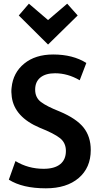

<svg xmlns="http://www.w3.org/2000/svg" viewBox="-20 -1005 584 1043"><path d="M473 -190Q473 -94 407.5 -38Q342 18 229 18Q102 18 28 -29L64 -130Q133 -88 217 -88Q276 -88 307 -113Q338 -138 338 -185Q338 -229 306 -254.5Q274 -280 196 -311Q59 -369 44 -478Q40 -507 43 -529Q51 -610 111.5 -659.5Q172 -709 269 -709Q376 -709 449 -663L413 -569Q348 -607 279 -607Q228 -607 199.5 -584Q171 -561 171 -518Q171 -475 202.5 -451Q234 -427 305 -399Q395 -361 434 -312Q473 -263 473 -190ZM137 -985 241 -896 345 -985 402 -921 241 -763 82 -921Z"/></svg>

Font: Repo
Style: DemiBold
Weight: 600
Designer: Stefan Peev
Foundry: Context Ltd
Version: Version 001.000